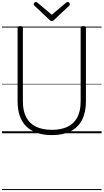

<svg xmlns="http://www.w3.org/2000/svg" viewBox="-20 -1363 1059 1964"><path d="M511 19Q426 19 360 -3.5Q294 -26 249.5 -69.5Q205 -113 182.5 -177.5Q160 -242 160 -327V-1077Q160 -1087 166.5 -1091.5Q173 -1096 187 -1096Q201 -1096 207.5 -1091.5Q214 -1087 214 -1077V-325Q214 -229 247.5 -164.5Q281 -100 347.5 -67.5Q414 -35 512 -35Q608 -35 673.5 -67.5Q739 -100 772 -164.5Q805 -229 805 -325V-1077Q805 -1087 811.5 -1091.5Q818 -1096 832 -1096Q859 -1096 859 -1077V-327Q859 -214 819.5 -137Q780 -60 702.5 -20.5Q625 19 511 19ZM672 -1343Q680 -1343 687.5 -1335.5Q695 -1328 695 -1319Q695 -1316 694 -1313Q693 -1310 689 -1306L535 -1161Q529 -1156 524 -1152Q519 -1148 510 -1148Q501 -1148 495.5 -1152Q490 -1156 485 -1161L330 -1307Q326 -1311 325.5 -1314Q325 -1317 325 -1319Q325 -1328 332.5 -1335.5Q340 -1343 347 -1343Q352 -1343 355.5 -1340.5Q359 -1338 364 -1335L510 -1212L655 -1335Q660 -1338 663.5 -1340.5Q667 -1343 672 -1343ZM0 571H1019V581H0ZM0 -20H1019V0H0ZM0 -505H1019V-500H0ZM0 -1091H1019V-1081H0Z"/></svg>

Font: Playwrite PT Guides
Style: Regular
Weight: 400
Designer: Veronika Burian, José Scaglione
Foundry: TypeTogether
Version: Version 1.003